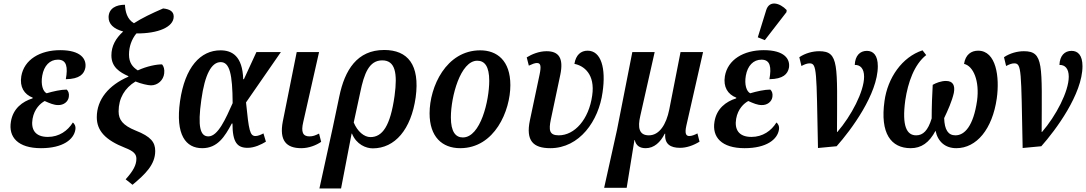

<svg xmlns="http://www.w3.org/2000/svg" viewBox="-20 -832 6171 1091"><path d="M213 10C338 10 399 -40 408 -94C412 -115 403 -129 394 -136C365 -89 316 -54 252 -54C178 -54 155 -98 165 -157C175 -214 210 -245 234 -258C263 -245 286 -235 310 -235C342 -234 367 -254 371 -281C374 -300 369 -314 359 -323C327 -323 282 -313 245 -302C224 -312 211 -351 220 -402C230 -459 263 -493 309 -493C360 -493 366 -449 354 -382C433 -383 458 -412 465 -447C473 -497 439 -547 322 -547C207 -547 117 -493 101 -399C91 -338 117 -296 166 -277L165 -273C107 -255 54 -215 42 -141C27 -53 82 10 213 10Z M733 218C805 158 862 104 862 26C862 -23 838 -56 751 -90C677 -120 654 -152 654 -199C654 -274 689 -332 750 -369C781 -356 821 -347 838 -347C877 -347 909 -377 913 -415C916 -438 910 -456 901 -466C872 -467 814 -456 763 -432C733 -451 713 -476 713 -522C713 -567 728 -609 755 -642C878 -641 967 -678 967 -738C967 -766 946 -780 907 -784C842 -756 786 -729 741 -700C702 -723 692 -766 690 -805C640 -805 599 -785 597 -736C596 -695 626 -668 680 -653C637 -614 613 -570 613 -517C613 -450 661 -421 710 -399L709 -396C598 -348 530 -267 530 -166C530 -89 579 -36 691 8C740 27 755 44 755 70C755 106 737 139 694 187Z M1129 10C1216 10 1257 -55 1297 -130H1301C1301 -23 1328 8 1387 8C1426 8 1465 -11 1491 -27L1477 -74C1462 -66 1445 -59 1432 -59C1400 -59 1394 -90 1378 -250L1576 -536H1437L1366 -382H1362C1358 -513 1299 -546 1233 -546C1119 -546 1031 -451 1003 -257C976 -65 1036 10 1129 10ZM1164 -57C1118 -57 1102 -111 1124 -265C1144 -410 1182 -479 1234 -479C1285 -479 1301 -411 1302 -246C1263 -159 1219 -57 1164 -57Z M1692 10C1736 10 1777 -7 1805 -26L1793 -73C1771 -62 1758 -57 1738 -57C1700 -57 1690 -83 1703 -138L1793 -536H1666L1587 -142C1566 -33 1607 10 1692 10Z M1908 -284 1871 -108 1795 239H1918L1978 -73H1980C2005 -11 2060 11 2098 11C2224 11 2316 -96 2342 -279C2367 -464 2297 -548 2163 -548C2009 -548 1939 -434 1908 -284ZM2085 -53C2049 -53 2011 -85 1990 -136L2027 -307C2049 -414 2077 -489 2152 -489C2225 -489 2240 -419 2222 -287C2198 -116 2153 -53 2085 -53Z M2595 10C2791 10 2880 -203 2880 -348C2880 -488 2804 -546 2709 -546C2515 -546 2421 -339 2421 -188C2421 -55 2492 10 2595 10ZM2610 -51C2569 -51 2542 -83 2542 -165C2542 -282 2596 -487 2692 -487C2734 -487 2760 -455 2760 -373C2760 -261 2711 -51 2610 -51Z M3107 10C3273 10 3382 -145 3404 -308C3424 -444 3396 -544 3319 -544C3281 -544 3252 -520 3244 -469C3297 -459 3363 -411 3345 -289C3326 -153 3245 -63 3155 -63C3100 -63 3098 -94 3110 -153L3164 -408C3183 -501 3156 -541 3086 -541C3043 -541 3002 -524 2973 -506L2985 -459C3004 -468 3019 -474 3031 -474C3053 -474 3056 -456 3046 -408L2991 -148C2967 -33 3009 10 3107 10Z M3413 235H3541L3585 -36H3587C3594 -4 3616 10 3649 10C3697 10 3733 -24 3757 -72H3760C3755 -12 3791 8 3844 8C3881 8 3919 -5 3955 -27L3943 -74C3928 -66 3911 -59 3897 -59C3878 -59 3870 -73 3880 -118L3975 -536H3847L3783 -210C3766 -125 3727 -63 3667 -63C3611 -63 3603 -107 3618 -172L3700 -536H3573L3486 -94Z M4326 -604 4449 -763 4450 -775C4411 -816 4352 -832 4334 -775L4286 -620ZM4211 10C4336 10 4397 -40 4406 -94C4410 -115 4401 -129 4392 -136C4363 -89 4314 -54 4250 -54C4176 -54 4153 -98 4163 -157C4173 -214 4208 -245 4232 -258C4261 -245 4284 -235 4308 -235C4340 -234 4365 -254 4369 -281C4372 -300 4367 -314 4357 -323C4325 -323 4280 -313 4243 -302C4222 -312 4209 -351 4218 -402C4228 -459 4261 -493 4307 -493C4358 -493 4364 -449 4352 -382C4431 -383 4456 -412 4463 -447C4471 -497 4437 -547 4320 -547C4205 -547 4115 -493 4099 -399C4089 -338 4115 -296 4164 -277L4163 -273C4105 -255 4052 -215 4040 -141C4025 -53 4080 10 4211 10Z M4522 -507 4534 -457C4553 -467 4567 -472 4580 -472C4623 -472 4619 -435 4628 9L4734 -1C4816 -93 4968 -298 4968 -456C4968 -518 4942 -543 4906 -543C4866 -543 4839 -515 4837 -463C4868 -464 4890 -443 4890 -396C4890 -312 4817 -173 4738 -82H4736C4737 -464 4749 -541 4635 -541C4598 -541 4556 -530 4522 -507Z M5006 -258C4980 -74 5043 10 5155 10C5215 10 5260 -21 5296 -89C5309 -27 5351 10 5414 10C5529 10 5619 -98 5644 -273C5661 -394 5641 -544 5538 -544C5499 -544 5466 -522 5458 -469C5511 -457 5547 -372 5532 -260C5511 -115 5461 -63 5409 -63C5368 -63 5347 -94 5345 -161C5366 -205 5389 -256 5400 -304C5408 -347 5395 -372 5355 -372C5328 -372 5299 -361 5280 -350C5277 -304 5274 -222 5274 -159C5253 -90 5225 -63 5186 -63C5133 -63 5104 -114 5124 -262C5139 -363 5175 -466 5243 -519L5222 -546C5106 -508 5024 -390 5006 -258Z M5685 -507 5697 -457C5716 -467 5730 -472 5743 -472C5786 -472 5782 -435 5791 9L5897 -1C5979 -93 6131 -298 6131 -456C6131 -518 6105 -543 6069 -543C6029 -543 6002 -515 6000 -463C6031 -464 6053 -443 6053 -396C6053 -312 5980 -173 5901 -82H5899C5900 -464 5912 -541 5798 -541C5761 -541 5719 -530 5685 -507Z"/></svg>

Font: Noto Serif Condensed SemiBold
Style: Italic
Weight: 600
Width: 3
Italic angle: -12°
Designer: Monotype Design Team
Foundry: Monotype Imaging Inc.
Version: Version 2.014